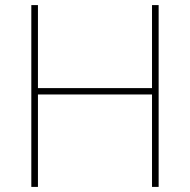

<svg xmlns="http://www.w3.org/2000/svg" viewBox="-20 -734 746 754"><path d="M603 0H577V-363H129V0H103V-714H129V-388H577V-714H603Z"/></svg>

Font: Noto Sans Thaana Thin
Style: Regular
Weight: 100
Designer: David Williams
Foundry: Google Inc.
Version: Version 3.001; ttfautohint (v1.8.4.7-5d5b)